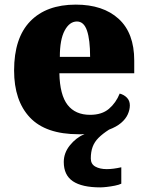

<svg xmlns="http://www.w3.org/2000/svg" viewBox="-20 -571 638 831"><path d="M414 240Q335 240 295.5 213.5Q256 187 256 130Q256 91 282.5 58Q309 25 346 9Q340 10 333.5 10Q327 10 320 10Q178 10 109.5 -62.5Q41 -135 41 -266Q41 -407 111 -479Q181 -551 308 -551Q426 -551 493.5 -489.5Q561 -428 561 -309V-254H237Q239 -160 272.5 -117Q306 -74 370 -74Q421 -74 451.5 -100Q482 -126 498 -166Q517 -161 529.5 -148Q542 -135 542 -115Q542 -96 533 -76Q524 -56 504 -39Q484 -22 452 -10Q424 8 406.5 25.5Q389 43 381 64.5Q373 86 373 115Q373 139 392.5 150Q412 161 442 161Q456 161 471.5 159Q487 157 505 153V224Q495 229 477.5 232.5Q460 236 442.5 238Q425 240 414 240ZM370 -325Q370 -399 356.5 -438.5Q343 -478 313 -478Q281 -478 260 -439Q239 -400 239 -325Z"/></svg>

Font: Noto Serif Armenian Black
Style: Regular
Weight: 900
Version: Version 2.007